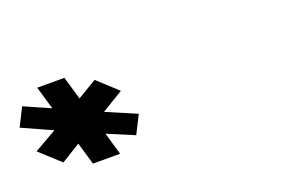

<svg xmlns="http://www.w3.org/2000/svg" viewBox="-358 -812 838 548"><g transform="rotate(-20 60.5 -538.0)"><path d="M-220.3 -536 -288.9 -497 -227.5 -441 -169.3 -477 -149.4 -409H-66.9L-86.8 -477L-5.6 -443L22.1 -498L-69.3 -537L-3.5 -577L-63.4 -632L-121.9 -597L-142.3 -667H-224.8L-204.4 -597L-283.4 -632L-311 -577Z"/></g></svg>

Font: Din Kursivschrift
Style: BreitLeft
Weight: 400
Version: Version 1.089